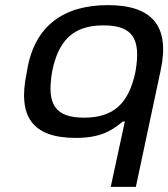

<svg xmlns="http://www.w3.org/2000/svg" viewBox="-20 -529 656 749"><path d="M86 -256 84 -244C48 -74 107 9 275 9C366 9 412 -15 459 -55H467L412 200H510L607 -256C643 -425 576 -509 401 -509C229 -509 115 -429 86 -256ZM183 -247 184 -253C209 -373 267 -430 384 -430C498 -430 530 -377 509 -253L508 -247C482 -127 425 -70 308 -70C194 -70 162 -123 183 -247Z"/></svg>

Font: LT Wave
Style: Italic
Weight: 400
Designer: Daniel Lyons
Version: Version 2.5 (Glyphs App)